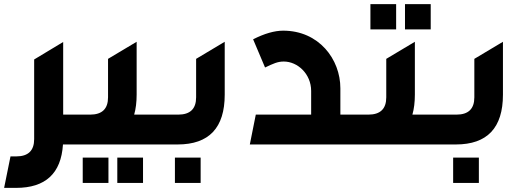

<svg xmlns="http://www.w3.org/2000/svg" viewBox="-20 -702 2524 933"><path d="M0 211H58C201 211 277 141 286 0H365V-145H287V-498L146 -413V-26C146 30 117 58 59 58H31Z M335 0H778V-145H632C640 -173 644 -206 644 -242V-499L505 -416V-229C505 -173 476 -145 418 -145H335ZM382 187H507V64H382ZM550 187H675V64H550Z M748 0H843C996 0 1072 -81 1072 -242V-499L933 -416V-229C933 -173 904 -145 846 -145H748ZM830 187H955V64H830Z M1194 0H1717V-145H1634V-273C1634 -414 1530 -553 1356 -553C1314 -553 1265 -539 1210 -511L1268 -374C1308 -393 1329 -403 1359 -403C1426 -403 1492 -343 1492 -260V-145H1223Z M1687 0H2130V-145H1984C1992 -173 1996 -206 1996 -242V-499L1857 -416V-229C1857 -173 1828 -145 1770 -145H1687ZM1780 -559H1905V-682H1780ZM1948 -559H2073V-682H1948Z M2100 0H2195C2348 0 2424 -81 2424 -242V-499L2285 -416V-229C2285 -173 2256 -145 2198 -145H2100ZM2182 187H2307V64H2182Z"/></svg>

Font: All Genders v4
Style: Bold
Weight: 700
Designer: Rassam Alawdi
Foundry: Rassam Art
Version: Version 3.100;FEAKit 1.0